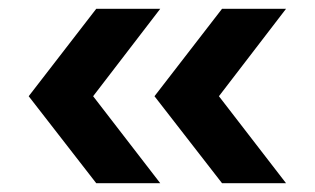

<svg xmlns="http://www.w3.org/2000/svg" viewBox="-20 -487 714 435"><path d="M45 -269 198 -467H343L191 -269L343 -72H198ZM483 -467H628L476 -269L628 -72H483L330 -269Z"/></svg>

Font: Eudoxus Sans
Style: Bold
Weight: 700
Designer: Stijn de Vries
Foundry: tokotype
Version: Version 2.005